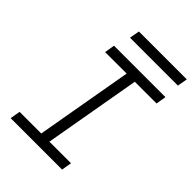

<svg xmlns="http://www.w3.org/2000/svg" viewBox="-242 -959 1071 1071"><g transform="rotate(45 293.0 -424.0)"><path d="M44.4 0 54.7 -60.1H225.6L326.2 -633.3H156.2L166.5 -693.4H572.3L562 -633.3H390.6L290 -60.1H460.4L450.2 0ZM197.8 -788.1 208.5 -847.7H586.4L575.7 -788.1Z"/></g></svg>

Font: Cascadia Code Light
Style: Italic
Weight: 300
Italic angle: -10°
Monospace: yes
Designer: Aaron Bell
Foundry: Saja Typeworks
Version: Version 2404.023; ttfautohint (v1.8.4)